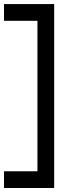

<svg xmlns="http://www.w3.org/2000/svg" viewBox="-20 -937 373 957"><path d="M0 0V-83.3H166.7V-833.3H0V-916.7H250V0Z"/></svg>

Font: Galmuri11 Regular
Style: Regular
Weight: 400
Designer: Minseo Lee (Quiple)
Version: Version 2.356;hotconv 1.1.0;makeotfexe 2.6.0 DEVELOPMENT